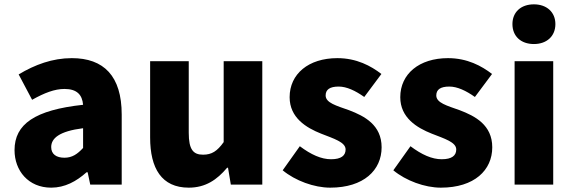

<svg xmlns="http://www.w3.org/2000/svg" viewBox="-20 -851 2641 885"><path d="M216 14C279 14 332 -15 379 -57H384L396 0H541V-323C541 -501 458 -583 311 -583C222 -583 141 -553 66 -508L128 -391C185 -423 232 -441 277 -441C335 -441 359 -414 363 -368C141 -344 47 -279 47 -159C47 -64 111 14 216 14ZM277 -124C240 -124 216 -140 216 -173C216 -213 252 -246 363 -260V-169C337 -141 313 -124 277 -124Z M850 14C927 14 980 -22 1027 -78H1031L1044 0H1189V-569H1011V-196C981 -154 956 -138 916 -138C871 -138 850 -161 850 -239V-569H672V-217C672 -75 725 14 850 14Z M1502 14C1657 14 1739 -67 1739 -172C1739 -275 1660 -316 1589 -343C1530 -364 1481 -377 1481 -411C1481 -438 1500 -452 1541 -452C1578 -452 1618 -433 1659 -404L1738 -510C1690 -547 1624 -583 1535 -583C1402 -583 1315 -510 1315 -403C1315 -308 1392 -262 1460 -235C1518 -212 1573 -196 1573 -162C1573 -134 1553 -117 1506 -117C1461 -117 1414 -138 1362 -177L1283 -66C1341 -18 1428 14 1502 14Z M2012 14C2167 14 2249 -67 2249 -172C2249 -275 2170 -316 2099 -343C2040 -364 1991 -377 1991 -411C1991 -438 2010 -452 2051 -452C2088 -452 2128 -433 2169 -404L2248 -510C2200 -547 2134 -583 2045 -583C1912 -583 1825 -510 1825 -403C1825 -308 1902 -262 1970 -235C2028 -212 2083 -196 2083 -162C2083 -134 2063 -117 2016 -117C1971 -117 1924 -138 1872 -177L1793 -66C1851 -18 1938 14 2012 14Z M2352 0H2530V-569H2352ZM2441 -648C2500 -648 2540 -684 2540 -740C2540 -795 2500 -831 2441 -831C2381 -831 2342 -795 2342 -740C2342 -684 2381 -648 2441 -648Z"/></svg>

Font: ChiuKong Gothic MN Heavy
Style: Regular
Weight: 900
Designer: Ryoko NISHIZUKA 西塚涼子 (kana, bopomofo & ideographs); Paul D. Hunt (Latin, Greek & Cyrillic); Sandoll Communications 산돌커뮤니
Foundry: Adobe
Version: Version 1.300